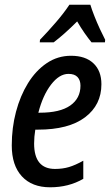

<svg xmlns="http://www.w3.org/2000/svg" viewBox="-20 -786 470 816"><path d="M193 10Q116 10 73 -36.5Q30 -83 30 -168Q30 -243 48 -311Q66 -379 99 -432.5Q132 -486 178.5 -517.5Q225 -549 282 -549Q343 -549 377 -517Q411 -485 411 -428Q411 -340 341.5 -287.5Q272 -235 141 -235H130Q125 -205 125 -176Q125 -68 214 -68Q246 -68 273 -76Q300 -84 334 -103V-26Q272 10 193 10ZM149 -307Q235 -307 278.5 -337.5Q322 -368 322 -422Q322 -445 309.5 -458.5Q297 -472 271 -472Q232 -472 197 -426.5Q162 -381 143 -307ZM150 -617Q182 -650 217 -690.5Q252 -731 275 -766H364Q370 -746 381 -718Q392 -690 404.5 -663Q417 -636 427 -617L426 -606H369Q355 -623 339 -646Q323 -669 308 -695Q253 -640 208 -606H149Z"/></svg>

Font: Noto Sans Condensed Medium
Style: Italic
Weight: 500
Width: 3
Italic angle: -12°
Designer: Monotype Design Team
Foundry: Monotype Imaging Inc.
Version: Version 2.013; ttfautohint (v1.8.4.7-5d5b)